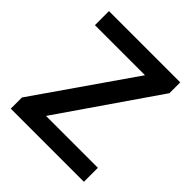

<svg xmlns="http://www.w3.org/2000/svg" viewBox="-191 -848 986 986"><g transform="rotate(45 301.5 -355.5)"><path d="M569.8 -101.6V0H77.6H38.6V-81.1L404.8 -608.9H41V-710.9H511.2H558.6V-632.3L192.9 -101.6Z"/></g></svg>

Font: Heebo Medium
Style: Regular
Weight: 500
Designer: Oded Ezer
Foundry: Meir Sadan
Version: Version 2.001; ttfautohint (v1.5.14-ce02) -l 8 -r 50 -G 200 